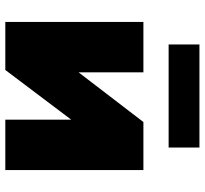

<svg xmlns="http://www.w3.org/2000/svg" viewBox="-44 -727 771 723"><g transform="rotate(90 341.5 -365.5)"><path d="M62.5 0V-520H252.5V-276L439.5 -520H620.5V0H430.5V-248L243.5 0ZM147.5 -615V-731H535.5V-615Z"/></g></svg>

Font: Geologica Roman Black
Style: Regular
Weight: 900
Designer: Sindre Bremnes, Frode Helland
Foundry: Monokrom Skriftforlag AS
Version: Version 1.010;gftools[0.9.28]